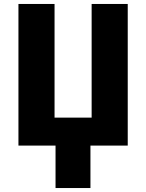

<svg xmlns="http://www.w3.org/2000/svg" viewBox="-20 -734 737 968"><path d="M624 0H436V214H260V0H73V-714H255V-141H442V-714H624Z"/></svg>

Font: Noto Sans Disp ExtBd
Style: Regular
Weight: 800
Designer: Monotype Design Team
Foundry: Monotype Imaging Inc.
Version: Version 2.000;GOOG;noto-source:20170915:90ef993387c0; ttfaut